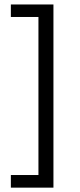

<svg xmlns="http://www.w3.org/2000/svg" viewBox="-20 -776 359 863"><path d="M220.2 67.4H28.8V10.7H152.8V-699.7H28.8V-755.9H220.2Z"/></svg>

Font: HK Grotesk Medium Legacy
Style: Regular
Weight: 500
Designer: Alfredo Marco Pradil
Foundry: Hanken Design Co.
Version: Version 2.022;PS 002.022;hotconv 1.0.88;makeotf.lib2.5.64775